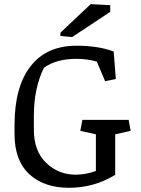

<svg xmlns="http://www.w3.org/2000/svg" viewBox="-20 -891 675 922"><path d="M49.8 -246.6V-290Q49.8 -474.6 127 -573.2Q204.1 -671.9 348.6 -671.4Q452.6 -671.4 525.9 -643.6L536.1 -511.7L484.9 -501L444.8 -595.2Q399.4 -608.4 347.2 -608.4Q249.5 -608.4 190.9 -565.4Q142.6 -467.8 142.6 -333.5V-268.6Q142.6 -165.5 201.7 -108.9Q260.7 -52.2 343.3 -52.2Q391.1 -52.2 440.4 -69.8V-246.1L365.7 -262.7L375.5 -315.4H597.7L607.4 -262.7L533.2 -246.1V-51.3Q432.1 10.7 311.5 10.7Q190.4 10.7 120.1 -55.2Q49.8 -121.1 49.8 -246.6ZM270 -733.9 415.5 -871.1 509.3 -866.2V-834L326.2 -712.9L270 -718.3Z"/></svg>

Font: NoticiaText-Regular
Style: Regular
Weight: 400
Designer: JM Sole
Foundry: JM Sole
Version: Version 1.003